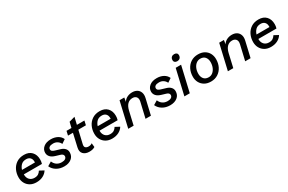

<svg xmlns="http://www.w3.org/2000/svg" viewBox="141 -2003 4946 3299"><g transform="rotate(-30 2614.0 -353.0)"><path d="M278 9Q207 9 156 -20.5Q105 -50 77 -101Q49 -152 49 -216Q49 -296 81 -362.5Q113 -429 173.5 -469Q234 -509 321 -509Q418 -509 471.5 -452Q525 -395 525 -302Q525 -282 522.5 -261Q520 -240 513 -219H154Q154 -216 154 -212Q154 -150 190 -112.5Q226 -75 286 -75Q333 -75 362.5 -94.5Q392 -114 410 -146L496 -100Q465 -49 408.5 -20Q352 9 278 9ZM316 -425Q252 -425 216 -388.5Q180 -352 165 -301H422Q422 -309 422 -318Q422 -367 394 -396Q366 -425 316 -425Z M828 11Q743 11 679 -27Q615 -65 586 -130L667 -179Q688 -128 728 -100.5Q768 -73 826 -73Q872 -73 897 -91Q922 -109 922 -139Q922 -180 865 -196L785 -220Q719 -239 687.5 -274Q656 -309 656 -356Q656 -422 709.5 -466Q763 -510 855 -510Q928 -510 984 -480Q1040 -450 1066 -393L989 -341Q972 -379 936.5 -403Q901 -427 853 -427Q804 -427 780 -410.5Q756 -394 756 -366Q756 -341 775 -328Q794 -315 820 -307L917 -278Q969 -263 998 -230.5Q1027 -198 1027 -154Q1027 -77 971.5 -33Q916 11 828 11Z M1327 8Q1249 8 1207 -36Q1165 -80 1184 -161L1242 -416H1144L1163 -500H1261L1287 -609L1402 -641L1369 -500H1518L1499 -416H1349L1289 -160Q1279 -115 1300.5 -96Q1322 -77 1358 -77Q1382 -77 1399.5 -83Q1417 -89 1431 -99L1439 -20Q1413 -4 1385.5 2Q1358 8 1327 8Z M1780 9Q1709 9 1658 -20.5Q1607 -50 1579 -101Q1551 -152 1551 -216Q1551 -296 1583 -362.5Q1615 -429 1675.5 -469Q1736 -509 1823 -509Q1920 -509 1973.5 -452Q2027 -395 2027 -302Q2027 -282 2024.5 -261Q2022 -240 2015 -219H1656Q1656 -216 1656 -212Q1656 -150 1692 -112.5Q1728 -75 1788 -75Q1835 -75 1864.5 -94.5Q1894 -114 1912 -146L1998 -100Q1967 -49 1910.5 -20Q1854 9 1780 9ZM1818 -425Q1754 -425 1718 -388.5Q1682 -352 1667 -301H1924Q1924 -309 1924 -318Q1924 -367 1896 -396Q1868 -425 1818 -425Z M2099 0 2215 -500H2309L2296 -420Q2322 -465 2368.5 -487.5Q2415 -510 2469 -510Q2525 -510 2564 -485.5Q2603 -461 2619 -415Q2635 -369 2620 -306L2549 0H2442L2512 -300Q2525 -357 2500.5 -389.5Q2476 -422 2425 -422Q2364 -422 2324.5 -382Q2285 -342 2267 -265L2206 0Z M2929 11Q2844 11 2780 -27Q2716 -65 2687 -130L2768 -179Q2789 -128 2829 -100.5Q2869 -73 2927 -73Q2973 -73 2998 -91Q3023 -109 3023 -139Q3023 -180 2966 -196L2886 -220Q2820 -239 2788.5 -274Q2757 -309 2757 -356Q2757 -422 2810.5 -466Q2864 -510 2956 -510Q3029 -510 3085 -480Q3141 -450 3167 -393L3090 -341Q3073 -379 3037.5 -403Q3002 -427 2954 -427Q2905 -427 2881 -410.5Q2857 -394 2857 -366Q2857 -341 2876 -328Q2895 -315 2921 -307L3018 -278Q3070 -263 3099 -230.5Q3128 -198 3128 -154Q3128 -77 3072.5 -33Q3017 11 2929 11Z M3411 -584Q3381 -584 3363 -600Q3345 -616 3347 -644Q3348 -679 3369 -698Q3390 -717 3422 -717Q3453 -717 3470.5 -701.5Q3488 -686 3487 -659Q3485 -622 3464 -603Q3443 -584 3411 -584ZM3436 -500 3320 0H3213L3329 -500Z M3740 9Q3666 9 3614 -21.5Q3562 -52 3534.5 -103Q3507 -154 3507 -216Q3507 -300 3540 -366.5Q3573 -433 3633 -471Q3693 -509 3774 -509Q3847 -509 3899 -479Q3951 -449 3978 -398Q4005 -347 4005 -284Q4005 -200 3972 -134Q3939 -68 3879.5 -29.5Q3820 9 3740 9ZM3742 -75Q3787 -75 3822 -103Q3857 -131 3877.5 -179Q3898 -227 3898 -287Q3898 -345 3867 -385Q3836 -425 3771 -425Q3726 -425 3690.5 -397.5Q3655 -370 3634.5 -322Q3614 -274 3614 -214Q3614 -156 3645.5 -115.5Q3677 -75 3742 -75Z M4076 0 4192 -500H4286L4273 -420Q4299 -465 4345.5 -487.5Q4392 -510 4446 -510Q4502 -510 4541 -485.5Q4580 -461 4596 -415Q4612 -369 4597 -306L4526 0H4419L4489 -300Q4502 -357 4477.5 -389.5Q4453 -422 4402 -422Q4341 -422 4301.5 -382Q4262 -342 4244 -265L4183 0Z M4931 9Q4860 9 4809 -20.5Q4758 -50 4730 -101Q4702 -152 4702 -216Q4702 -296 4734 -362.5Q4766 -429 4826.5 -469Q4887 -509 4974 -509Q5071 -509 5124.5 -452Q5178 -395 5178 -302Q5178 -282 5175.5 -261Q5173 -240 5166 -219H4807Q4807 -216 4807 -212Q4807 -150 4843 -112.5Q4879 -75 4939 -75Q4986 -75 5015.5 -94.5Q5045 -114 5063 -146L5149 -100Q5118 -49 5061.5 -20Q5005 9 4931 9ZM4969 -425Q4905 -425 4869 -388.5Q4833 -352 4818 -301H5075Q5075 -309 5075 -318Q5075 -367 5047 -396Q5019 -425 4969 -425Z"/></g></svg>

Font: Work Sans Medium
Style: Italic
Weight: 500
Italic angle: -13°
Designer: Wei Huang
Foundry: Wei Huang
Version: Version 2.012; ttfautohint (v1.8.3)